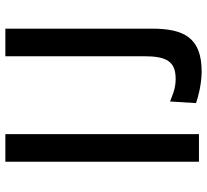

<svg xmlns="http://www.w3.org/2000/svg" viewBox="-48 -715 773 717"><g transform="rotate(-90 338.5 -356.5)"><path d="M93 -723V0H196V-723ZM590 -176V-723H487V-205C487 -120 467 -87 402 -87C363 -87 338 -101 318 -108L312 -11C328 -5 380 10 430 10C557 10 590 -57 590 -176Z"/></g></svg>

Font: United Sans Medium
Style: Regular
Weight: 500
Designer: Pablo Impallari, Rodrigo Fuenzalida (Modified by Dan O. Williams)
Version: Version 1.000;PS 001.000;hotconv 1.0.88;makeotf.lib2.5.64775